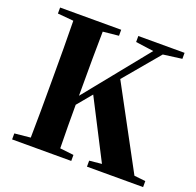

<svg xmlns="http://www.w3.org/2000/svg" viewBox="-130 -885 1045 1022"><g transform="rotate(20 393.0 -373.5)"><path d="M556 0H783V-34L719 -41L472 -499L640 -699L746 -713V-747H484V-713L586 -699L296 -340V-395C296 -499 296 -603 298 -704L387 -713V-747H41V-713L131 -705C133 -602 133 -499 133 -395V-351C133 -247 133 -144 131 -43L41 -34V0H376V-34L298 -43C296 -129 296 -213 296 -289L365 -372L535 -41L465 -34V0Z"/></g></svg>

Font: Noto Serif SC Black
Style: Regular
Weight: 900
Designer: Ryoko NISHIZUKA 西塚涼子 (kana & ideographs); Frank Grießhammer (Latin, Greek & Cyrillic); Wenlong ZHANG 张文龙 (bopomofo); San
Foundry: Adobe
Version: Version 2.001;hotconv 1.1.0;makeotfexe 2.6.0